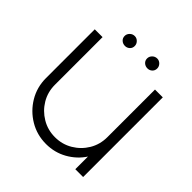

<svg xmlns="http://www.w3.org/2000/svg" viewBox="-173 -721 852 852"><g transform="rotate(45 253.5 -295.0)"><path d="M40 -194V-500H89V-201Q89 -155.5 111.2 -118.2Q133.5 -81 170.8 -58.8Q208 -36.5 253.5 -36.5Q299 -36.5 336.2 -58.8Q373.5 -81 395.8 -118.2Q418 -155.5 418 -201V-500H467V0H418V-79.5Q390.5 -37.5 345.5 -12.2Q300.5 13 247 13Q190 13 143 -15Q96 -43 68 -90Q40 -137 40 -194ZM187 -542.5Q173.5 -542.5 164 -551Q154.5 -559.5 154.5 -573Q154.5 -585.5 164 -595Q173.5 -604.5 187 -604.5Q199.5 -604.5 208.8 -595Q218 -585.5 218 -573Q218 -559.5 208.8 -551Q199.5 -542.5 187 -542.5ZM328 -542.5Q314.5 -542.5 305 -551Q295.5 -559.5 295.5 -573Q295.5 -585.5 305 -595Q314.5 -604.5 328 -604.5Q340.5 -604.5 349.8 -595Q359 -585.5 359 -573Q359 -559.5 349.8 -551Q340.5 -542.5 328 -542.5Z"/></g></svg>

Font: Urbanist ExtraLight
Style: Regular
Weight: 200
Designer: Corey Hu
Foundry: Corey Hu
Version: Version 1.330; ttfautohint (v1.8.4.7-5d5b)